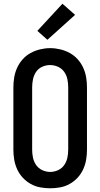

<svg xmlns="http://www.w3.org/2000/svg" viewBox="-20 -1005 540 1033"><path d="M250 8Q223 8 196 3Q169 -2 145 -15.5Q121 -29 102.5 -49Q84 -69 72.5 -94Q61 -119 56.5 -146Q52 -173 52 -200V-535Q52 -562 56.5 -589Q61 -616 72.5 -641Q84 -666 102.5 -686.5Q121 -707 145 -720Q169 -733 196 -739.5Q223 -746 250 -746Q277 -746 304 -739.5Q331 -733 355 -720Q379 -707 397.5 -686.5Q416 -666 427.5 -641Q439 -616 443.5 -589Q448 -562 448 -535V-200Q448 -173 443.5 -146Q439 -119 427.5 -94Q416 -69 397.5 -49Q379 -29 355 -15.5Q331 -2 304 3Q277 8 250 8ZM250 -80Q272 -80 292.5 -89.5Q313 -99 325.5 -117Q338 -135 342.5 -156.5Q347 -178 347 -200V-535Q347 -557 342.5 -579Q338 -601 325 -619Q312 -637 291.5 -646Q271 -655 249 -655Q227 -655 206.5 -645.5Q186 -636 174 -618Q162 -600 157.5 -578.5Q153 -557 153 -535V-200Q153 -178 157.5 -156.5Q162 -135 174.5 -117Q187 -99 207.5 -89.5Q228 -80 250 -80ZM235 -791 181 -839 316 -985 384 -925Z"/></svg>

Font: Zed Sans Semibold
Style: Regular
Weight: 600
Designer: Belleve Invis
Foundry: Belleve Invis
Version: Version 1.0.0; ttfautohint (v1.8.4)